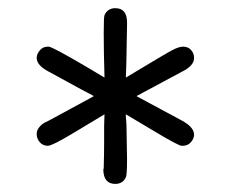

<svg xmlns="http://www.w3.org/2000/svg" viewBox="-20 -541 565 470"><path d="M69.8 -212.9Q69.8 -221.7 75.4 -228.8Q81.1 -235.8 85.4 -238.5Q89.8 -241.2 100.1 -246.1L209 -305.2V-306.2Q204.1 -308.1 100.1 -365.2Q70.3 -380.4 69.8 -398.9Q69.8 -408.7 77.4 -417.7Q85 -426.8 97.2 -426.8H99.1Q107.9 -426.8 195.8 -375Q220.7 -359.9 235.8 -351.1Q233.9 -414.1 233.9 -459Q233.9 -500 235.8 -503.9Q243.7 -521 262.2 -521Q291 -521 291 -485.8V-481Q289.1 -359.9 288.1 -351.1Q386.2 -410.2 402.1 -418.5Q418 -426.8 428.2 -426.8Q440.4 -426.8 447.8 -418.5Q455.1 -410.2 455.1 -398.9Q455.1 -379.9 424.8 -365.2L314.9 -306.2V-305.2L424.8 -246.1Q454.6 -230 455.1 -211.9Q455.1 -202.1 447.5 -193.1Q439.9 -184.1 426.8 -184.1H424.8Q417 -184.1 356.9 -220.2Q316.9 -244.1 288.1 -261.2V-253.9Q289.1 -246.1 289.6 -234.6Q290 -223.1 290 -209.5Q290 -195.8 290.5 -180.4Q291 -165 291 -151.9Q291 -112.8 288.1 -106.9Q280.3 -90.8 262.2 -90.8Q233.4 -90.8 232.9 -126Q232.9 -127 233.9 -128.9V-130.9Q234.9 -165 234.9 -192.6Q234.9 -220.2 234.9 -231.2Q234.9 -242.2 235.4 -249.5Q235.8 -256.8 235.8 -261.2Q200.7 -240.2 157.2 -213.9Q107.4 -184.1 97.2 -184.1Q85 -184.1 77.4 -192.9Q69.8 -201.7 69.8 -212.9Z"/></svg>

Font: CMU Typewriter Text
Style: Light
Weight: 200
Version: Version 0.7.0